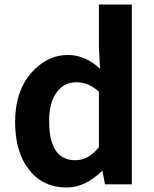

<svg xmlns="http://www.w3.org/2000/svg" viewBox="-20 -818 684 852"><path d="M276 14Q171 14 109 -64.5Q47 -143 47 -277Q47 -411 117 -492.5Q187 -574 282 -574Q358 -574 424 -513L419 -601V-798H565V0H446L435 -58H431Q357 14 276 14ZM314 -107Q373 -107 419 -165V-411Q373 -453 318.5 -453Q264 -453 231 -407.5Q198 -362 198 -281Q198 -107 314 -107Z"/></svg>

Font: Swei Fan Sans CJK TC
Style: Bold
Weight: 700
Version: Version 2.130